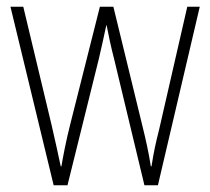

<svg xmlns="http://www.w3.org/2000/svg" viewBox="-20 -642 623 569"><path d="M318 -468 408 -93H448L572 -622H535L452 -260C441 -216 436 -194 429 -149H427C421 -188 412 -229 402 -269L316 -622H276L188 -273C176 -226 167 -179 162 -149H160C152 -186 144 -224 133 -271L49 -622H11L139 -93H180L273 -468C281 -501 288 -535 295 -567H296C302 -535 309 -503 318 -468Z"/></svg>

Font: Noto Sans Kannada UI Condensed ExtraLight
Style: Regular
Weight: 200
Width: 3
Designer: Jelle Bosma - Monotype Design Team
Foundry: Monotype Imaging Inc.
Version: Version 2.005